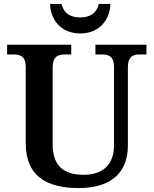

<svg xmlns="http://www.w3.org/2000/svg" viewBox="-20 -940 776 970"><path d="M385 -771C486 -771 536 -845 538 -920H479C468 -872 434 -852 385 -852C336 -852 302 -872 291 -920H233C235 -845 284 -771 385 -771ZM378 10C546 10 626 -72 626 -205V-598C626 -657 654 -665 688 -665H720V-714H462V-665H493C527 -665 556 -657 556 -602V-207C556 -109 501 -57 402 -57C309 -57 246 -96 246 -210V-598C246 -657 275 -665 309 -665H340V-714H16V-665H47C81 -665 110 -657 110 -602V-217C110 -54 210 10 378 10Z"/></svg>

Font: Noto Serif Yezidi SemiBold
Style: Regular
Weight: 600
Designer: Dalton Maag Ltd
Foundry: Dalton Maag Ltd
Version: Version 1.001